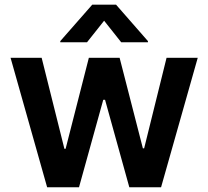

<svg xmlns="http://www.w3.org/2000/svg" viewBox="-20 -789 877 809"><path d="M658.7 0H524.9L422.6 -368.6H415.1L312.9 0H178.6L24.5 -545.5H155.5L251.4 -161.9H256.4L354.4 -545.5H484L582 -164.1H587.4L681.8 -545.5H813.2ZM603.3 -610.8H490.8L418.7 -701.7L346.6 -610.8H234V-615.8L368.6 -769.2H469.1L603.3 -615.8Z"/></svg>

Font: Linik Sans SemiBold
Style: Regular
Weight: 600
Designer: Fonts by Rasmus Andersson / Changes by Cristiano Sobral with parts from Marc Monis
Foundry: rsms
Version: Version 3.020; ttfautohint (v1.6)